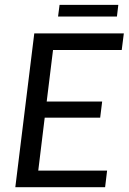

<svg xmlns="http://www.w3.org/2000/svg" viewBox="-20 -781 537 801"><path d="M43.9 0ZM487.8 -572.3H201.2L174.8 -357.4H406.2L397.9 -290H166.5L139.6 -69.3H426.8L418.5 0H43.9L123 -641.6H496.6ZM228.5 -760.7H473.6L467.8 -711.9H222.2Z"/></svg>

Font: Carlito
Style: Italic
Weight: 400
Italic angle: -7°
Designer: Lukasz Dziedzic
Foundry: tyPoland Lukasz Dziedzic
Version: Version 1.104